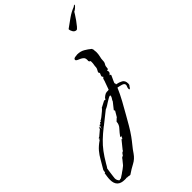

<svg xmlns="http://www.w3.org/2000/svg" viewBox="-614 -673 1220 1220"><g transform="rotate(-45 -4.5 -63.0)"><path d="M205 -446Q190 -446 181.5 -459.5Q173 -473 173 -486Q203 -508 233.5 -529.5Q264 -551 296 -563L308 -572L309 -568Q309 -562 296 -551.5Q283 -541 277 -539Q276 -537 267 -522.5Q258 -508 245.5 -490.5Q233 -473 221.5 -459.5Q210 -446 205 -446ZM-204 446Q-206 446 -209 446Q-212 446 -214 445Q-216 444 -219 444Q-222 444 -224 443Q-225 444 -227 444Q-227 444 -233 442Q-236 443 -242 443H-251Q-318 443 -318 377Q-318 370 -317.5 363.5Q-317 357 -316 350Q-315 343 -314 336.5Q-313 330 -312 323L-307 322L-304 303Q-283 269 -269 243.5Q-255 218 -236.5 196Q-218 174 -186 152Q-186 147 -179 143L-183 139L-174 136L-135 103L-134 99V96Q-133 95 -134 92Q-129 93 -127 97Q-125 99 -125 101V105L-126 103V108L-125 106Q-125 110 -126 111V121Q-126 125 -126 118Q-126 111 -125 109Q-124 106 -124 101Q-123 98 -121 96Q-121 94 -119 94L-125 92Q-118 83 -115 83L-112 84L-113 85Q-113 86 -112 86L-103 72L-100 76L-95 70V68Q-91 68 -75.5 56.5Q-60 45 -45.5 32Q-31 19 -30 15H-28L12 -6H13L21 -3L25 -9Q27 -13 29 -14V-15Q42 -26 51 -30Q60 -34 77 -33Q77 -34 78 -34H81L99 -84Q100 -86 101 -89Q102 -92 103 -96L106 -107Q107 -108 108 -109.5Q109 -111 111 -112Q115 -115 115 -116L114 -117V-118L113 -119Q109 -120 109 -125Q109 -132 113 -139Q115 -142 115.5 -145Q116 -148 117 -151H116Q112 -151 112 -156Q112 -164 119 -174Q125 -185 125 -192Q125 -197 125.5 -202.5Q126 -208 127 -212Q128 -217 128.5 -222Q129 -227 129 -232Q129 -236 129 -239.5Q129 -243 128 -245H126Q124 -245 121 -249Q118 -253 118 -255Q118 -258 119 -260V-265Q119 -280 111 -287.5Q103 -295 92 -300Q87 -302 82.5 -304Q78 -306 74 -308Q70 -310 67 -312.5Q64 -315 64 -320Q64 -329 78 -331.5Q92 -334 98 -334Q126 -334 148 -321.5Q170 -309 190 -292V-288Q190 -289 191 -289V-286L193 -282Q193 -279 194 -278Q194 -275 193 -274Q194 -269 194.5 -265Q195 -261 195 -258Q195 -250 194 -241Q193 -232 191 -224Q186 -206 186 -190Q186 -175 179 -165Q172 -154 172 -139Q172 -128 164 -128H162Q160 -128 160 -126Q160 -125 162 -121Q163 -119 163 -115Q163 -108 159 -103.5Q155 -99 150 -94H154Q155 -93 156 -93Q159 -90 159 -91Q159 -88 153.5 -76.5Q148 -65 142.5 -53Q137 -41 136 -37L139 -33Q139 -28 138 -27V-25Q161 -21 179 -11Q197 -1 197 26Q197 37 193 41Q188 46 187 49Q186 51 183 54.5Q180 58 178 58Q174 58 174 54V53Q174 48 174.5 44Q175 40 177 36Q181 29 181 22Q181 9 162 3.5Q143 -2 130 -4Q112 38 89.5 79Q67 120 44 160Q27 190 9.5 220Q-8 250 -28 278Q-36 289 -44.5 300Q-53 311 -62 322Q-78 341 -94 365Q-114 394 -143 409Q-172 424 -204 446ZM-277 422Q-269 419 -262 419L-247 409Q-238 404 -231 398Q-227 395 -223 392.5Q-219 390 -215 387L-201 376Q-196 373 -191.5 367Q-187 361 -181 354L-171 342Q-169 338 -166 335Q-163 332 -161 330L-156 327L-154 329L-141 311L-128 304L-129 302L-82 244V250L-76 245L-70 229H-71L-74 232H-78V228Q-71 218 -63 208.5Q-55 199 -47 190Q-28 171 -27 145L-9 128H-7L16 89L12 81L47 37Q49 29 56 20Q63 10 63 2Q63 -2 61 -2Q55 -2 44.5 4Q34 10 21 18L1 31Q-6 35 -11 37.5Q-16 40 -21 42L-104 108H-105Q-143 138 -169.5 163.5Q-196 189 -217.5 217.5Q-239 246 -263 287Q-267 293 -271 301Q-273 305 -275 307.5Q-277 310 -279 312L-282 330L-285 351Q-286 364 -288 374Q-290 384 -290 392Q-290 410 -277 422Z"/></g></svg>

Font: Water Brush
Style: Regular
Weight: 400
Designer: Robert E. Leuschke
Foundry: Robert E. Leuschke
Version: Version 1.010; ttfautohint (v1.8.4.7-5d5b)